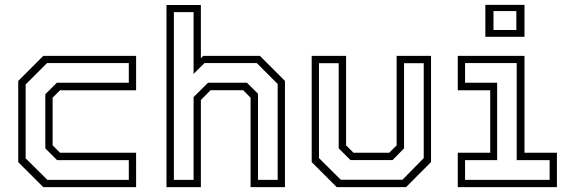

<svg xmlns="http://www.w3.org/2000/svg" viewBox="-20 -770 2334 790"><path d="M158 0 55 -103V-437L158 -540H540V-398.5H227L196.5 -368V-172L227 -141.5H540V0ZM175 -30H510V-111H215L166.5 -159.5V-382.5L214 -429.5H510V-510.5H173.5L85.5 -422.5V-118.5Z M665 0V-749.5H806.5V-530.5L816 -540H1049.5L1152.5 -437V0H1011V-368L980.5 -399H846.5L806.5 -358.5V0ZM695.5 -30H776.5V-370.5L836 -429.5H996L1041.5 -384.5V-30H1122.5V-424.5L1036.5 -510.5H821.5L776.5 -466V-720H695.5Z M1365.5 0 1262.5 -103V-540H1404V-172L1434.5 -141.5H1581.5L1612 -172V-540H1753.5V-103L1650.5 0ZM1382 -30.5H1636L1723.5 -119.5V-510H1642.5V-159.5L1595.5 -111.5H1422L1373.5 -159.5V-510H1292.5V-119.5Z M1977 -618.5V-750H2138V-618.5ZM2010.5 -646.5H2104.5V-724.5H2010.5ZM1863.5 0V-141.5H1997V-398.5H1863.5V-540H2138V-141.5H2271.5V0ZM1893.5 -30H2241.5V-111H2106V-510.5H1893.5V-429.5H2025.5V-111H1893.5Z"/></svg>

Font: Tourney Light
Style: Regular
Weight: 300
Version: Version 1.015